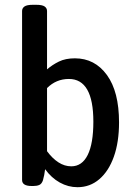

<svg xmlns="http://www.w3.org/2000/svg" viewBox="-20 -773 562 800"><path d="M303 7Q264 7 229 -12.5Q194 -32 168 -68Q165 -43 159 -22Q154 -7 144 -2.5Q134 2 119 2H112Q72 2 72 -23V-727Q72 -739 82 -746Q92 -753 117 -753H131Q156 -753 166 -746Q176 -739 176 -727V-484Q198 -503 225.5 -516.5Q253 -530 292 -530Q375 -530 425.5 -460.5Q476 -391 476 -263Q476 -181 454.5 -120.5Q433 -60 394 -26.5Q355 7 303 7ZM277 -80Q322 -80 345.5 -127.5Q369 -175 369 -266Q369 -444 267 -444Q214 -444 176 -406V-143Q198 -113 223.5 -96.5Q249 -80 277 -80Z"/></svg>

Font: Asap Semi Condensed Medium
Style: Regular
Weight: 500
Width: 4
Designer: Pablo Cosgaya
Foundry: Omnibus-Type
Version: Version 3.001; ttfautohint (v1.8.4.7-5d5b)